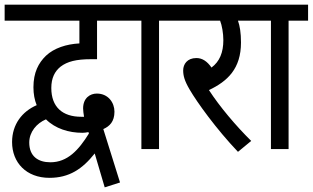

<svg xmlns="http://www.w3.org/2000/svg" viewBox="-20 -642 1347 827"><path d="M193 124C278 124 335 86 388 19L431 165L497 144L425 -86C452 -98 473 -118 473 -161C473 -200 446 -239 397 -239C368 -239 338 -220 338 -175C338 -166 340 -151 342 -139C337 -139 333 -139 330 -139C249 -139 201 -181 201 -263C201 -306 216 -335 241 -355C270 -377 308 -387 372 -387H398V-553H530V-622H0V-553H322V-455C266 -452 213 -435 178 -402C146 -371 124 -330 124 -266C124 -237 129 -211 138 -189C76 -162 32 -107 32 -30C32 58 93 124 193 124ZM106 -28C106 -74 138 -111 178 -128C218 -88 276 -70 335 -70C342 -70 352 -71 361 -73L363 -67C319 4 271 57 197 57C144 57 106 31 106 -28Z M665 -553H749V-622H517V-553H589V0H665Z M1062 -35C996 -100 926 -183 880 -254C960 -292 1018 -346 1018 -459C1018 -500 1013 -531 1005 -553H1088V-622H737V-553H928C936 -533 942 -499 942 -469C942 -416 926 -377 891 -351C873 -377 852 -392 826 -392C786 -392 769 -365 769 -339C769 -317 774 -295 797 -256C829 -201 911 -87 1005 12Z M1223 -553H1307V-622H1075V-553H1147V0H1223Z"/></svg>

Font: Noto Sans Devanagari UI Condensed
Style: Regular
Weight: 400
Width: 3
Designer: Jelle Bosma - Monotype Design Team
Foundry: Monotype Imaging Inc.
Version: Version 2.004